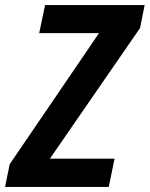

<svg xmlns="http://www.w3.org/2000/svg" viewBox="-54 -734 588 754"><path d="M373 0 396 -111H142L496 -624L514 -714H123L100 -604H335L-16 -89L-34 0Z"/></svg>

Font: Noto Sans UI SemiCondensed
Style: Bold Italic
Weight: 700
Width: 4
Designer: Monotype Design Team
Foundry: Monotype Imaging Inc.
Version: 1.001